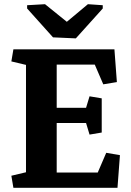

<svg xmlns="http://www.w3.org/2000/svg" viewBox="-20 -896 627 916"><path d="M250.5 -309.1V-72.8H446.3L486.8 -167L552.2 -155.8L540.5 0H43.9L34.2 -57.6L104 -74.2V-586.4L34.2 -603L43.9 -660.6H525.9L537.6 -504.4L472.7 -493.7L432.1 -587.9H250.5V-381.8H390.6L407.2 -436.5L465.3 -426.8V-263.7L407.2 -253.9L390.6 -309.1ZM109.4 -871.1 194.8 -876 298.8 -792 399.4 -876 470.2 -871.1V-855.5L341.8 -712.9L232.9 -717.8L109.4 -855.5Z"/></svg>

Font: Noticia Text
Style: Bold
Weight: 700
Designer: JM Sole
Foundry: JM Sole
Version: Version 1.003